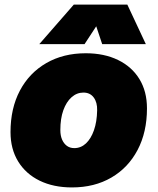

<svg xmlns="http://www.w3.org/2000/svg" viewBox="-20 -808 690 840"><path d="M295 12Q214 12 153.5 -17.5Q93 -47 59.5 -101.5Q26 -156 26 -230Q26 -334 67 -411.5Q108 -489 182.5 -532Q257 -575 355 -575Q436 -575 496.5 -545.5Q557 -516 590 -462Q623 -408 623 -334Q623 -230 582 -152Q541 -74 467 -31Q393 12 295 12ZM305 -160Q334 -160 356 -180.5Q378 -201 391 -238Q404 -275 405 -325Q406 -360 390 -381.5Q374 -403 345 -403Q316 -403 293 -382.5Q270 -362 257 -325.5Q244 -289 244 -239Q244 -215 251.5 -197.5Q259 -180 272.5 -170Q286 -160 305 -160ZM152 -615 303 -788H537L618 -615H427L401 -693L350 -615Z"/></svg>

Font: Azeret Mono Thin Black
Style: Italic
Weight: 900
Italic angle: -12°
Version: Version 1.002